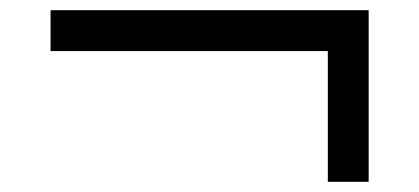

<svg xmlns="http://www.w3.org/2000/svg" viewBox="-20 -462 821 376"><path d="M622 -362H79V-442H702V-106H622Z"/></svg>

Font: Oakes Grotesk
Style: Bold
Weight: 600
Designer: Samuel Oakes
Foundry: Samuel Oakes
Version: Version 1.000;PS 001.000;hotconv 1.0.88;makeotf.lib2.5.64775